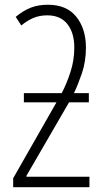

<svg xmlns="http://www.w3.org/2000/svg" viewBox="-20 -785 440 805"><path d="M180.7 -765.1Q259.8 -765.1 300 -714.6Q340.3 -664.1 340.3 -585.4Q340.3 -526.4 322.8 -475.8Q305.2 -425.3 290 -394.5H352.5V-356H269.5L90.8 -47.9V-43.9H355V0H35.2V-37.6L216.8 -356H80.1V-394.5H238.8Q259.8 -434.6 275.6 -483.6Q291.5 -532.7 291.5 -585.4Q291.5 -647.5 262.5 -684.1Q233.4 -720.7 178.2 -720.7Q146.5 -720.7 120.6 -710Q94.7 -699.2 69.3 -678.2L45.9 -714.4Q78.6 -741.2 109.9 -753.2Q141.1 -765.1 180.7 -765.1Z"/></svg>

Font: Open Sans Condensed Light
Style: Regular
Weight: 300
Width: 3
Designer: Monotype Design Team
Foundry: Monotype Imaging Inc.
Version: Version 3.003; ttfautohint (v1.8.4)